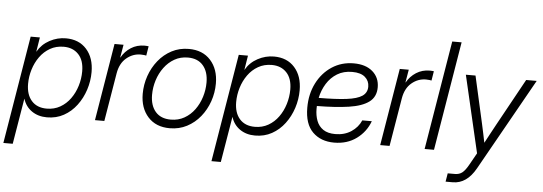

<svg xmlns="http://www.w3.org/2000/svg" viewBox="-70 -900 3606 1276"><g transform="rotate(5 1733.5 -262.0)"><path d="M-13.7 204.1 105.5 -515.6H167L151.4 -419.4H151.9Q180.7 -469.7 232.2 -497.3Q283.7 -524.9 340.3 -524.9Q427.7 -524.9 478.5 -467.8Q529.3 -410.6 529.3 -315.9Q529.3 -255.4 510.5 -197.5Q491.7 -139.6 456.5 -92.8Q421.4 -45.9 371.6 -18.3Q321.8 9.3 259.8 9.3Q200.7 9.3 158.4 -20Q116.2 -49.3 100.1 -100.6H99.6L48.8 204.1ZM252.9 -48.3Q302.7 -48.3 342.5 -71Q382.3 -93.8 409.9 -132.1Q437.5 -170.4 452.1 -218Q466.8 -265.6 466.8 -315.4Q466.8 -389.2 429.4 -428.5Q392.1 -467.8 330.6 -467.8Q279.8 -467.8 239.7 -444.8Q199.7 -421.9 172.1 -383.3Q144.5 -344.7 130.1 -297.4Q115.7 -250 115.7 -201.7Q115.7 -129.9 151.9 -89.1Q188 -48.3 252.9 -48.3Z M579.6 0 665 -515.6H725.1L710.4 -429.7H711.9Q734.9 -471.2 774.7 -496.6Q814.5 -522 865.2 -522Q874.5 -522 881.1 -521.2Q887.7 -520.5 892.1 -520L881.8 -457Q877.9 -458 868.2 -459.5Q858.4 -460.9 844.7 -460.9Q792 -460.9 749.5 -425.3Q707 -389.6 695.8 -322.3L642.1 0Z M1078.6 10.3Q986.3 10.3 933.3 -48.6Q880.4 -107.4 880.4 -202.1Q880.4 -263.7 900.4 -321.5Q920.4 -379.4 957.5 -425.5Q994.6 -471.7 1046.1 -498.8Q1097.7 -525.9 1160.6 -525.9Q1252.9 -525.9 1305.9 -466.8Q1358.9 -407.7 1358.9 -312.5Q1358.9 -250.5 1338.9 -192.9Q1318.8 -135.3 1281.7 -89.4Q1244.6 -43.5 1193.1 -16.6Q1141.6 10.3 1078.6 10.3ZM1080.6 -47.4Q1130.9 -47.4 1170.9 -70.1Q1210.9 -92.8 1239 -131.3Q1267.1 -169.9 1281.7 -217.3Q1296.4 -264.6 1296.4 -313.5Q1296.4 -385.3 1260.7 -426.8Q1225.1 -468.3 1159.2 -468.3Q1109.4 -468.3 1069.6 -445.6Q1029.8 -422.9 1001.5 -384.5Q973.1 -346.2 958 -298.6Q942.9 -251 942.9 -200.7Q942.9 -129.9 978.5 -88.6Q1014.2 -47.4 1080.6 -47.4Z M1374.5 204.1 1493.7 -515.6H1555.2L1539.6 -419.4H1540Q1568.8 -469.7 1620.4 -497.3Q1671.9 -524.9 1728.5 -524.9Q1815.9 -524.9 1866.7 -467.8Q1917.5 -410.6 1917.5 -315.9Q1917.5 -255.4 1898.7 -197.5Q1879.9 -139.6 1844.7 -92.8Q1809.6 -45.9 1759.8 -18.3Q1710 9.3 1647.9 9.3Q1588.9 9.3 1546.6 -20Q1504.4 -49.3 1488.3 -100.6H1487.8L1437 204.1ZM1641.1 -48.3Q1690.9 -48.3 1730.7 -71Q1770.5 -93.8 1798.1 -132.1Q1825.7 -170.4 1840.3 -218Q1855 -265.6 1855 -315.4Q1855 -389.2 1817.6 -428.5Q1780.3 -467.8 1718.8 -467.8Q1668 -467.8 1627.9 -444.8Q1587.9 -421.9 1560.3 -383.3Q1532.7 -344.7 1518.3 -297.4Q1503.9 -250 1503.9 -201.7Q1503.9 -129.9 1540 -89.1Q1576.2 -48.3 1641.1 -48.3Z M2175.3 10.3Q2086.4 10.3 2032.2 -43.2Q1978 -96.7 1978 -205.6Q1978 -296.9 2014.6 -369.4Q2051.3 -441.9 2115.2 -483.9Q2179.2 -525.9 2260.7 -525.9Q2340.8 -525.9 2386.7 -485.8Q2432.6 -445.8 2432.6 -380.9Q2432.6 -316.9 2386.7 -283Q2340.8 -249 2253.4 -236.1Q2166 -223.1 2040.5 -222.2Q2040 -212.4 2040 -202.6Q2040 -159.2 2053.5 -123.8Q2066.9 -88.4 2097.4 -67.6Q2127.9 -46.9 2178.2 -46.9Q2239.3 -46.9 2284.2 -76.4Q2329.1 -106 2349.6 -153.3H2413.1Q2386.7 -81.1 2324.5 -35.4Q2262.2 10.3 2175.3 10.3ZM2047.9 -276.9Q2161.6 -277.3 2232.7 -286.1Q2303.7 -294.9 2336.7 -317.1Q2369.6 -339.4 2369.6 -379.9Q2369.6 -418.5 2340.8 -443.4Q2312 -468.3 2255.4 -468.3Q2197.8 -468.3 2155.3 -442.4Q2112.8 -416.5 2085.7 -372.8Q2058.6 -329.1 2047.9 -276.9Z M2482.4 0 2567.9 -515.6H2627.9L2613.3 -429.7H2614.7Q2637.7 -471.2 2677.5 -496.6Q2717.3 -522 2768.1 -522Q2777.3 -522 2783.9 -521.2Q2790.5 -520.5 2794.9 -520L2784.7 -457Q2780.8 -458 2771 -459.5Q2761.2 -460.9 2747.6 -460.9Q2694.8 -460.9 2652.3 -425.3Q2609.9 -389.6 2598.6 -322.3L2544.9 0Z M2961.9 -727.5 2841.3 0H2778.8L2899.4 -727.5Z M2936.5 204.1 2945.8 147.9H2993.7Q3022.5 147.9 3042.2 132.6Q3062 117.2 3084 77.6L3128.4 -1.5L3008.8 -515.6H3073.2L3144 -200.7Q3150.9 -169.4 3157.5 -138.2Q3164.1 -106.9 3170.4 -75.7Q3187 -106.9 3203.9 -138.2Q3220.7 -169.4 3237.8 -200.7L3411.1 -515.6H3481.4L3136.7 98.1Q3077.1 204.1 2984.4 204.1Z"/></g></svg>

Font: Inter Display Light
Style: Italic
Weight: 300
Italic angle: -9.39999°
Designer: Rasmus Andersson
Foundry: rsms
Version: Version 4.000;git-a52131595